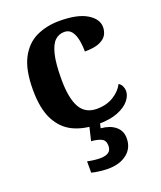

<svg xmlns="http://www.w3.org/2000/svg" viewBox="-145 -641 816 973"><g transform="rotate(-20 263.5 -154.5)"><path d="M295 10Q221 10 165.5 -16.5Q110 -43 78.5 -103.5Q47 -164 47 -266Q47 -374 79.5 -435.5Q112 -497 167.5 -523Q223 -549 292 -549Q389 -549 439.5 -518.5Q490 -488 490 -444Q490 -422 479.5 -403Q469 -384 441 -371.5Q413 -359 361 -359Q361 -393 355 -422.5Q349 -452 335 -470Q321 -488 296 -488Q267 -488 246 -468.5Q225 -449 213 -401Q201 -353 201 -267Q201 -166 229 -115.5Q257 -65 320 -65Q372 -65 410 -88.5Q448 -112 465 -146Q477 -139 483 -126Q489 -113 489 -100Q489 -75 468.5 -49.5Q448 -24 405.5 -7Q363 10 295 10ZM268 240Q252 240 225.5 237Q199 234 181 229V168Q220 176 249 176Q278 176 294 165.5Q310 155 310 130Q310 101 288.5 91Q267 81 235 79L256 -9H313L303 34Q352 38 381 62Q410 86 410 126Q410 179 371 209.5Q332 240 268 240Z"/></g></svg>

Font: Noto Serif Myanmar
Style: Bold
Weight: 700
Designer: Ben Mitchell and the Monotype Design Team
Foundry: Monotype Imaging Inc.
Version: Version 2.106; ttfautohint (v1.8.4.7-5d5b)